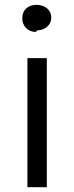

<svg xmlns="http://www.w3.org/2000/svg" viewBox="-20 -783 309 803"><path d="M94.7 0H175.8V-540H94.7ZM135.7 -656.2C151.4 -656.2 165 -661.1 176.8 -670.9C188.5 -680.7 194.3 -693.4 194.3 -709C194.3 -725.6 188.5 -738.3 176.8 -748C165 -757.8 150.4 -762.7 132.8 -762.7C115.2 -762.7 100.6 -757.8 89.8 -748C79.1 -738.3 73.2 -724.6 73.2 -707C73.2 -690.4 78.1 -676.8 88.9 -666C99.6 -655.3 113.3 -649.4 129.9 -649.4Z"/></svg>

Font: Gen Shin Gothic P Normal
Style: Regular
Weight: 300
Designer: [Source Han Sans]
Ryoko NISHIZUKA  (kana & ideographs); Paul D. Hunt (Latin, Greek & Cyrillic); Wenlong ZHANG  (bopomofo
Version: Version 1.002.20150607